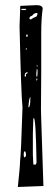

<svg xmlns="http://www.w3.org/2000/svg" viewBox="-20 -746 211 762"><path d="M57.6 -641.6 60.5 -722.7 125 -725.6Q149.4 -725.6 149.4 -710.9Q143.6 -673.8 143.6 -612.3V-459L142.6 -311.5L143.6 -272.5L152.3 -7.8L50.8 -3.9Q59.6 -85.9 59.6 -105.5Q63.5 -133.8 69.3 -319.3Q63.5 -377.9 57.6 -641.6ZM65.4 -710.9 63.5 -708 70.3 -706.1H80.1L84 -709V-710.9ZM96.7 -672.9V-671.9L99.6 -668.9H102.5Q112.3 -675.8 125 -680.7Q128.9 -687.5 128.9 -692.4L127 -694.3H125Q115.2 -694.3 107.4 -683.6Q96.7 -680.7 96.7 -672.9ZM85.9 -609.4 84 -606.4V-602.5L85.9 -599.6H87.9L89.8 -602.5V-606.4L87.9 -609.4ZM84 -554.7 82 -551.8V-549.8H85.9V-554.7ZM127 -487.3H125V-486.3L127.9 -481.4H128.9V-484.4ZM128.9 -469.7 126 -472.7 124 -453.1 125 -441.4H126Q128.9 -441.4 128.9 -455.1ZM78.1 -447.3V-443.4L80.1 -441.4L83 -443.4V-448.2L82 -450.2Q82 -451.2 89.8 -456.1V-459H85Q78.1 -455.1 78.1 -447.3ZM127.9 -434.6H125L124 -426.8H126L127.9 -428.7ZM92.8 -323.2V-320.3H93.8Q100.6 -320.3 100.6 -360.4Q95.7 -360.4 92.8 -323.2ZM114.3 -277.3 112.3 -275.4 110.4 -213.9V-131.8L112.3 -93.8L114.3 -92.8H121.1Q123 -92.8 125 -101.6Q122.1 -277.3 114.3 -277.3ZM74.2 -131.8V-127.9Q75.2 -121.1 78.1 -121.1L83 -127V-133.8Q82 -145.5 78.1 -145.5Q74.2 -145.5 74.2 -131.8Z"/></svg>

Font: Love Ya Like A Sister
Style: Regular
Weight: 400
Designer: Kimberly Geswein
Foundry: Kimberly Geswein
Version: Version 1.002 2007